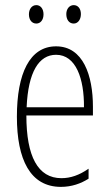

<svg xmlns="http://www.w3.org/2000/svg" viewBox="-20 -720 428 750"><path d="M93 -664C93 -643 104 -628 122 -628C138 -628 150 -642 150 -664C150 -686 138 -700 122 -700C104 -700 93 -684 93 -664ZM239 -665C239 -643 250 -628 268 -628C284 -628 296 -643 296 -665C296 -687 284 -700 268 -700C251 -700 239 -685 239 -665ZM199 -539C96 -539 46 -433 46 -264C46 -97 98 10 218 10C260 10 296 -3 326 -22V-61C290 -36 256 -24 220 -24C128 -24 83 -109 83 -269H343V-303C343 -425 305 -539 199 -539ZM199 -506C277 -506 309 -412 308 -301H84C90 -439 132 -506 199 -506Z"/></svg>

Font: Noto Sans ExtraCondensed ExtraLight
Style: Regular
Weight: 200
Width: 2
Designer: Monotype Design Team
Foundry: Monotype Imaging Inc.
Version: Version 2.013